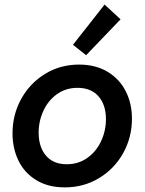

<svg xmlns="http://www.w3.org/2000/svg" viewBox="-20 -811 632 839"><path d="M34.7 -228.5Q34.7 -309.6 72.5 -378.4Q110.4 -447.3 176.8 -488Q243.2 -528.8 325.7 -528.8Q397 -528.8 449.2 -497.8Q501.5 -466.8 529.1 -413.1Q556.6 -359.4 556.6 -292Q556.6 -211.4 518.6 -142.6Q480.5 -73.7 413.3 -33Q346.2 7.8 263.2 7.8Q190.4 7.8 138.7 -23.7Q86.9 -55.2 60.8 -108.9Q34.7 -162.6 34.7 -228.5ZM442.9 -290.5Q442.9 -353 410.4 -390.1Q377.9 -427.2 318.8 -427.2Q268.1 -427.2 229.5 -399.9Q190.9 -372.6 169.9 -327.4Q148.9 -282.2 148.9 -231.4Q148.9 -168.5 180.9 -130.9Q212.9 -93.3 272 -93.3Q322.3 -93.3 361.3 -120.8Q400.4 -148.4 421.6 -193.8Q442.9 -239.3 442.9 -290.5ZM298.8 -615.2 437 -791 506.8 -726.6 356.4 -569.8Z"/></svg>

Font: Reddit Sans Chocolate SemiBold
Style: Italic
Weight: 600
Italic angle: -11.25°
Designer: Stephen Hutchings
Version: Version 1.013